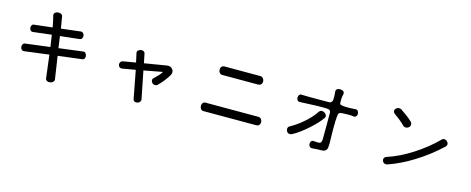

<svg xmlns="http://www.w3.org/2000/svg" viewBox="-37 -1403 5073 2069"><g transform="rotate(15 2500.0 -368.0)"><path d="M202.1 -548.8Q187.5 -547.9 180.7 -534.2Q173.8 -522.5 174.8 -506.8Q176.8 -490.2 185.5 -479.5Q195.3 -468.8 210 -469.7L418 -494.1L437.5 -362.3L166 -328.1Q150.4 -327.1 141.6 -314.5Q132.8 -301.8 133.8 -285.2Q134.8 -267.6 144.5 -256.8Q155.3 -244.1 172.9 -245.1L448.2 -280.3L479.5 -26.4Q481.4 -6.8 497.1 2Q511.7 9.8 531.2 6.8Q550.8 3.9 563.5 -7.8Q577.1 -20.5 575.2 -37.1L537.1 -291L804.7 -324.2Q820.3 -327.1 828.1 -340.8Q834 -353.5 831.1 -370.1Q828.1 -386.7 818.4 -397.5Q807.6 -409.2 793.9 -407.2L524.4 -373L505.9 -502.9L719.7 -526.4Q736.3 -528.3 745.1 -543Q752.9 -555.7 751 -572.3Q748 -588.9 737.3 -599.6Q724.6 -611.3 707 -608.4L495.1 -583L473.6 -713.9Q470.7 -730.5 454.1 -738.3Q438.5 -746.1 418.9 -743.2Q399.4 -741.2 387.7 -729.5Q375 -717.8 378.9 -699.2Q384.8 -678.7 393.6 -636.7Q399.4 -607.4 406.2 -572.3Z M1234.4 -416Q1214.8 -413.1 1206.1 -398.4Q1197.3 -385.7 1200.2 -370.1Q1202.1 -354.5 1213.9 -344.7Q1226.6 -335 1245.1 -337.9L1389.6 -363.3L1448.2 -54.7Q1451.2 -36.1 1466.8 -28.3Q1480.5 -21.5 1497.1 -26.4Q1514.6 -30.3 1524.4 -43Q1535.2 -57.6 1531.2 -74.2L1470.7 -377.9L1678.7 -417Q1668 -396.5 1645.5 -373Q1629.9 -355.5 1599.6 -327.1Q1585.9 -315.4 1586.9 -298.8Q1587.9 -283.2 1599.6 -271.5Q1611.3 -258.8 1627.9 -257.8Q1645.5 -255.9 1662.1 -270.5Q1691.4 -299.8 1717.8 -333Q1749 -372.1 1768.6 -406.2Q1789.1 -445.3 1764.6 -473.6Q1741.2 -502 1698.2 -494.1L1456.1 -454.1L1435.5 -554.7Q1432.6 -573.2 1417 -580.1Q1402.3 -586.9 1384.8 -583Q1367.2 -579.1 1356.4 -567.4Q1345.7 -554.7 1350.6 -537.1L1372.1 -439.5Z M2703.1 -645.5H2303.7Q2283.2 -645.5 2271.5 -630.9Q2260.7 -618.2 2261.7 -598.6Q2261.7 -579.1 2272.5 -566.4Q2284.2 -550.8 2303.7 -550.8H2703.1Q2725.6 -550.8 2738.3 -566.4Q2749 -579.1 2748 -598.6Q2747.1 -617.2 2735.4 -630.9Q2721.7 -645.5 2703.1 -645.5ZM2797.9 -215.8H2208Q2187.5 -215.8 2176.8 -201.2Q2167 -188.5 2168 -168.9Q2168 -150.4 2178.7 -136.7Q2189.5 -122.1 2208 -122.1H2797.9Q2819.3 -122.1 2831.1 -136.7Q2841.8 -150.4 2840.8 -168.9Q2839.8 -188.5 2828.1 -201.2Q2816.4 -215.8 2797.9 -215.8Z M3410.2 -434.6Q3355.5 -353.5 3269.5 -285.2Q3213.9 -239.3 3150.4 -204.1Q3132.8 -195.3 3129.9 -177.7Q3126 -162.1 3134.8 -146.5Q3142.6 -130.9 3158.2 -126Q3175.8 -120.1 3196.3 -129.9Q3276.4 -172.9 3369.1 -256.8Q3454.1 -334 3490.2 -389.6Q3501 -403.3 3494.1 -419.9Q3489.3 -434.6 3473.6 -444.3Q3457 -455.1 3440.4 -454.1Q3420.9 -452.1 3410.2 -434.6ZM3188.5 -566.4Q3170.9 -569.3 3160.2 -555.7Q3150.4 -544.9 3150.4 -527.3Q3149.4 -509.8 3158.2 -498Q3168.9 -484.4 3186.5 -485.4Q3293 -491.2 3365.2 -493.2Q3433.6 -495.1 3483.4 -493.2Q3508.8 -493.2 3520.5 -482.4Q3530.3 -473.6 3530.3 -455.1V-403.3Q3530.3 -318.4 3530.3 -273.4Q3530.3 -195.3 3529.3 -159.2Q3528.3 -125 3508.8 -117.2Q3495.1 -112.3 3448.2 -117.2H3441.4Q3423.8 -120.1 3413.1 -107.4Q3404.3 -95.7 3404.3 -78.1Q3404.3 -61.5 3414.1 -49.8Q3424.8 -37.1 3443.4 -38.1Q3477.5 -41 3502 -42Q3523.4 -43 3543.9 -43Q3589.8 -43 3603.5 -70.3Q3612.3 -88.9 3612.3 -138.7Q3610.4 -182.6 3609.4 -284.2Q3609.4 -399.4 3613.3 -428.7Q3615.2 -460.9 3622.1 -472.7Q3630.9 -486.3 3654.3 -486.3L3659.2 -487.3Q3698.2 -489.3 3723.6 -489.3Q3771.5 -490.2 3787.1 -485.4Q3804.7 -482.4 3815.4 -496.1Q3825.2 -507.8 3824.2 -526.4Q3823.2 -544.9 3812.5 -556.6Q3799.8 -569.3 3781.2 -565.4Q3761.7 -563.5 3722.7 -562.5Q3681.6 -561.5 3661.1 -563.5L3654.3 -564.5Q3632.8 -566.4 3624 -569.3Q3610.4 -575.2 3610.4 -589.8Q3609.4 -611.3 3610.4 -635.7Q3612.3 -666 3618.2 -685.5Q3623 -706.1 3609.4 -718.8Q3596.7 -729.5 3575.2 -730.5Q3554.7 -732.4 3540 -722.7Q3523.4 -710.9 3526.4 -690.4Q3528.3 -674.8 3529.3 -650.4Q3529.3 -635.7 3529.3 -612.3V-600.6Q3529.3 -587.9 3517.6 -576.2Q3506.8 -565.4 3497.1 -565.4Q3467.8 -564.5 3386.7 -564.5Q3278.3 -563.5 3188.5 -566.4Z M4264.6 -691.4Q4249 -701.2 4231.4 -698.2Q4214.8 -695.3 4203.1 -682.6Q4191.4 -670.9 4192.4 -656.2Q4192.4 -639.6 4209 -627Q4245.1 -601.6 4271.5 -580.1Q4305.7 -552.7 4329.1 -527.3Q4342.8 -514.6 4362.3 -515.6Q4379.9 -516.6 4393.6 -528.3Q4408.2 -541 4408.2 -557.6Q4409.2 -577.1 4391.6 -593.8Q4375 -611.3 4334 -642.6Q4297.9 -669.9 4264.6 -691.4ZM4767.6 -489.3Q4661.1 -381.8 4520.5 -291Q4377 -199.2 4244.1 -156.2Q4224.6 -150.4 4216.8 -134.8Q4210.9 -121.1 4215.8 -105.5Q4221.7 -89.8 4236.3 -82Q4252.9 -74.2 4275.4 -81.1Q4413.1 -128.9 4553.7 -216.8Q4701.2 -308.6 4830.1 -429.7Q4842.8 -443.4 4841.8 -460.9Q4839.8 -475.6 4827.1 -488.3Q4814.5 -500 4798.8 -502Q4781.2 -502.9 4767.6 -489.3Z"/></g></svg>

Font: GungsuhChe
Style: Regular
Weight: 400
Monospace: yes
Version: Version 2.21